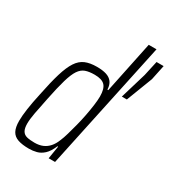

<svg xmlns="http://www.w3.org/2000/svg" viewBox="-181 -848 874 962"><g transform="rotate(30 256.5 -367.5)"><path d="M135 8Q96 8 71 -0.5Q46 -9 34.5 -30Q23 -51 23 -89Q23 -117 29 -159Q35 -201 47 -255Q63 -335 78.5 -386Q94 -437 113 -466Q132 -495 159 -506.5Q186 -518 226 -518Q259 -518 281 -511Q303 -504 315 -488Q327 -472 328 -445H333L395 -743H440L282 0H245L257 -74H253Q238 -38 219 -20.5Q200 -3 178.5 2.5Q157 8 135 8ZM144 -32Q171 -32 191 -40.5Q211 -49 226 -66Q241 -83 251 -109Q259 -127 267 -155Q275 -183 283.5 -215.5Q292 -248 298.5 -282Q305 -316 309 -346Q313 -376 313 -396Q313 -441 295.5 -459.5Q278 -478 236 -478Q204 -478 183 -470.5Q162 -463 147 -440.5Q132 -418 119 -373.5Q106 -329 91 -255Q79 -198 72 -160Q65 -122 65 -97Q65 -70 73.5 -55.5Q82 -41 99.5 -36.5Q117 -32 144 -32ZM408 -451 453 -602 472 -688H513L495 -602L437 -451Z"/></g></svg>

Font: Saira Condensed ExtraLight
Style: Italic
Weight: 250
Width: 3
Italic angle: -12°
Designer: Hector Gatti with collaboration of the Omnibus-Type team
Foundry: Omnibus-Type
Version: Version 1.101